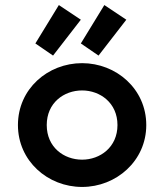

<svg xmlns="http://www.w3.org/2000/svg" viewBox="-20 -725 650 760"><path d="M305 15C440 15 559 -88 559 -230C559 -373 440 -475 305 -475C169 -475 51 -373 51 -230C51 -88 169 15 305 15ZM120 -553 190 -505 300 -647 213 -705ZM165 -230C165 -318 233 -367 305 -367C376 -367 445 -318 445 -230C445 -142 376 -93 305 -93C233 -93 165 -142 165 -230ZM300 -553 370 -505 480 -647 393 -705Z"/></svg>

Font: KT Kiyosuna Sans Bold
Style: Regular
Weight: 700
Designer: [Zen Kaku Gothic] Yoshimichi Ohira
Version: Version 1.010;Glyphs 3.1.2 (3151)